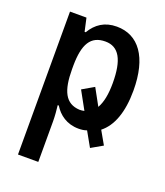

<svg xmlns="http://www.w3.org/2000/svg" viewBox="-144 -649 849 986"><g transform="rotate(20 280.5 -155.5)"><path d="M317 9C334 9 349 7 362 2L407 82L470 46L429 -26C485 -70 516 -152 516 -271C516 -454 443 -551 324 -551C258 -551 213 -520 183 -469H177L161 -541H71V240H182V17C182 -8 179 -46 176 -68H182C208 -25 253 9 317 9ZM295 -459C369 -459 403 -398 403 -271C403 -210 394 -164 375 -131L325 -222L261 -185L315 -87C307 -85 298 -84 289 -84C211 -88 182 -149 182 -267V-287C183 -404 215 -459 295 -459Z"/></g></svg>

Font: Noto Sans UI SemiCondensed Medium
Style: Regular
Weight: 500
Width: 4
Designer: Monotype Design Team
Foundry: Monotype Imaging Inc.
Version: Version 1.901